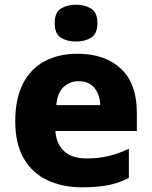

<svg xmlns="http://www.w3.org/2000/svg" viewBox="-20 -788 647 818"><path d="M310 -559Q427 -559 495 -495.5Q563 -432 563 -309V-230H216Q219 -177 252 -145Q285 -113 348 -113Q399 -113 441.5 -123Q484 -133 529 -154V-30Q489 -9 443 0.5Q397 10 329 10Q247 10 182.5 -20Q118 -50 81.5 -112.5Q45 -175 45 -271Q45 -368 78 -432Q111 -496 171 -527.5Q231 -559 310 -559ZM315 -442Q276 -442 250 -416.5Q224 -391 220 -340H407Q406 -383 383 -412.5Q360 -442 315 -442ZM304 -768Q341 -768 368 -751.5Q395 -735 395 -689Q395 -644 368 -627.5Q341 -611 304 -611Q266 -611 239.5 -627.5Q213 -644 213 -689Q213 -735 239.5 -751.5Q266 -768 304 -768Z"/></svg>

Font: Noto Sans Khmer UI ExtraBold
Style: Regular
Weight: 800
Designer: Danh Hong and the Monotype Design Team
Foundry: Monotype Imaging Inc.
Version: Version 2.002; ttfautohint (v1.8.4.7-5d5b)